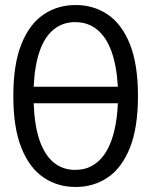

<svg xmlns="http://www.w3.org/2000/svg" viewBox="-20 -729 600 764"><path d="M281 15Q209 15 153 -23Q97 -61 65 -141Q33 -221 33 -347Q33 -473 65 -553Q97 -633 153 -671Q209 -709 281 -709Q353 -709 409 -671Q465 -633 497 -553Q529 -473 529 -347Q529 -221 497 -141Q465 -61 409 -23Q353 15 281 15ZM279 -53Q330 -53 366.5 -83Q403 -113 424 -172Q445 -231 449 -318H114Q117 -231 137 -172Q157 -113 193 -83Q229 -53 279 -53ZM114 -384H449Q444 -469 423 -526Q402 -583 365.5 -612Q329 -641 279 -641Q230 -641 194 -612Q158 -583 138 -526Q118 -469 114 -384Z"/></svg>

Font: Ubuntu Sans Mono
Style: Regular
Weight: 400
Monospace: yes
Designer: Dalton Maag Ltd
Foundry: Dalton Maag Ltd
Version: Version 1.006